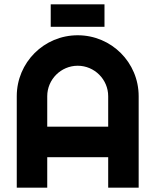

<svg xmlns="http://www.w3.org/2000/svg" viewBox="-20 -862 714 882"><path d="M197 -280V-420C197 -497 260 -560 337 -560C414 -560 477 -497 477 -420V-280ZM617 -420C617 -575 492 -700 337 -700C182 -700 57 -575 57 -420V0H197V-140H477V0H617ZM460 -739V-842H213V-739Z"/></svg>

Font: Righteous
Style: Regular
Weight: 400
Designer: Astigmatic (AOETI)
Foundry: Astigmatic (AOETI)
Version: Version 1.000